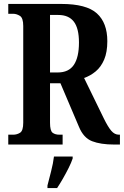

<svg xmlns="http://www.w3.org/2000/svg" viewBox="-20 -734 629 975"><path d="M22 0V-50H47Q66 -50 82 -60Q98 -70 98 -111V-602Q98 -643 81 -653.5Q64 -664 47 -664H22V-714H291Q419 -714 472 -666Q525 -618 525 -525Q525 -469 509 -431.5Q493 -394 466 -371.5Q439 -349 407 -338L507 -133Q528 -90 545 -70Q562 -50 584 -50H589V0H560Q491 0 447.5 -17Q404 -34 381 -90L287 -311H234V-111Q234 -70 247 -60Q260 -50 282 -50H298V0ZM273 -366Q329 -366 355 -404.5Q381 -443 381 -518Q381 -590 355 -624Q329 -658 276 -658H234V-366ZM221 208Q229 177 239.5 136Q250 95 254 61H349V71Q342 92 328.5 119Q315 146 299.5 173Q284 200 270 221H221Z"/></svg>

Font: Noto Serif Ethiopic ExtraCondensed
Style: Bold
Weight: 700
Width: 2
Designer: Monotype Design Team
Foundry: Monotype Imaging Inc.
Version: Version 2.102; ttfautohint (v1.8.4.7-5d5b)